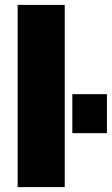

<svg xmlns="http://www.w3.org/2000/svg" viewBox="-20 -763 456 783"><path d="M52 0V-743H244V0ZM275 -220V-379H416V-220Z"/></svg>

Font: Saira ExtraBold
Style: Regular
Weight: 800
Designer: Hector Gatti with collaboration of the Omnibus-Type team
Foundry: Omnibus-Type
Version: Version 1.100; ttfautohint (v1.8.3)